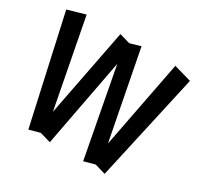

<svg xmlns="http://www.w3.org/2000/svg" viewBox="-172 -1017 1261 1228"><g transform="rotate(30 458.5 -403.5)"><path d="M787.6 -815.9 916.5 -778.8 741.2 8.8 661.6 -14.2 582 7.8 459.5 -641.1 336.4 8.8 256.3 -14.2 177.2 7.8 2.9 -778.8 132.3 -815.9 256.3 -169.9 381.8 -815.9 459.5 -793.5 537.6 -815.9 662.6 -169.9Z"/></g></svg>

Font: Gap Sans
Style: Black
Weight: 400
Designer: Alexandre Liziard and Etienne Ozeray
Foundry: Interstices.io
Version: Version 1.6.1 - December 3. 2014